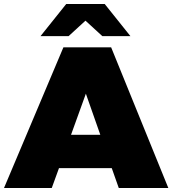

<svg xmlns="http://www.w3.org/2000/svg" viewBox="-30 -937 859 957"><path d="M562 0H809L524 -701H286L-10 0H228L264 -99H527ZM324 -265 398 -470 470 -265ZM480 -757H620L492 -917H300L172 -757H312L396 -834Z"/></svg>

Font: Montserrat Custom Black
Style: Regular
Weight: 900
Designer: Julieta Ulanovsky
Foundry: Julieta Ulanovsky
Version: Version 7.200